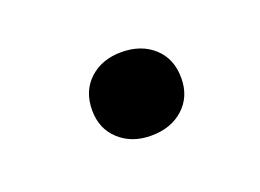

<svg xmlns="http://www.w3.org/2000/svg" viewBox="-38 -457 343 253"><g transform="rotate(-20 134.0 -330.5)"><path d="M205 -330Q205 -304 187.5 -288Q170 -272 142 -272Q115 -272 97.5 -288Q80 -304 80 -330Q80 -357 97.5 -373Q115 -389 142 -389Q170 -389 187.5 -373Q205 -357 205 -330Z"/></g></svg>

Font: Roboto Serif ExtraLight
Style: Italic
Weight: 250
Italic angle: -10°
Designer: Greg Gazdowicz
Foundry: Commercial Type
Version: Version 1.008